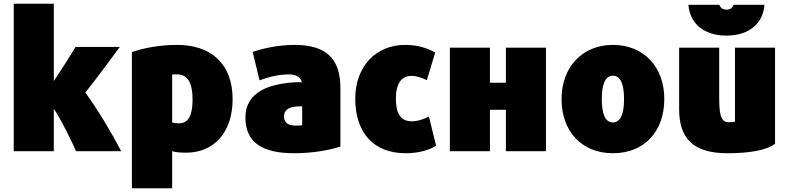

<svg xmlns="http://www.w3.org/2000/svg" viewBox="-20 -800 4252 1035"><path d="M270 15V-213C302 -171 380 -11 390 15H633C581 -86 507 -209 440 -301C502 -379 568 -468 626 -547H387C355 -493 312 -426 270 -363V-780H54V15Z M908 215V15C927 21 951 23 984 23C1138 23 1234 -92 1234 -265C1234 -457 1117 -558 935 -558C840 -558 752 -541 691 -519V215ZM908 -140V-398C915 -399 925 -399 935 -399C992 -399 1018 -353 1018 -264C1018 -177 996 -135 943 -135C929 -135 917 -137 908 -140Z M1303 -166C1303 -27 1402 26 1565 26C1674 26 1764 7 1815 -10V-326C1815 -485 1737 -558 1568 -558C1473 -558 1388 -536 1342 -520L1379 -367C1426 -385 1486 -399 1537 -399C1580 -399 1603 -381 1607 -356C1599 -357 1590 -357 1580 -357C1435 -350 1303 -307 1303 -166ZM1609 -227V-125C1598 -123 1595 -123 1574 -123C1535 -123 1511 -137 1511 -172C1511 -225 1569 -227 1609 -227Z M2167 26C2239 26 2294 8 2331 -14L2292 -172C2258 -154 2226 -146 2200 -146C2141 -146 2114 -186 2114 -268C2114 -349 2144 -391 2197 -391C2225 -391 2254 -381 2281 -368L2326 -517C2280 -543 2227 -558 2163 -558C2009 -558 1895 -444 1895 -268C1895 -88 1991 26 2167 26Z M2621 15V-208H2707V15H2923V-543H2707V-354H2621V-543H2405V15Z M3284 26C3455 26 3561 -93 3561 -266C3561 -438 3452 -558 3284 -558C3119 -558 3007 -438 3007 -266C3007 -93 3115 26 3284 26ZM3284 -392C3326 -392 3344 -344 3344 -266C3344 -188 3326 -140 3284 -140C3242 -140 3224 -187 3224 -266C3224 -343 3242 -392 3284 -392Z M3641 -211C3641 -55 3716 26 3901 26C4017 26 4111 11 4158 -25V-543H3942V-144C3931 -142 3919 -141 3907 -141C3861 -141 3857 -198 3857 -278V-543H3641ZM3896 -608C4015 -608 4093 -671 4101 -774H3934C3927 -751 3907 -748 3896 -748C3885 -748 3865 -752 3858 -774H3691C3699 -671 3777 -608 3896 -608Z"/></svg>

Font: Repo ExtraBlack
Style: Regular
Weight: 400
Designer: Stefan Peev
Foundry: Context Ltd
Version: Version 001.502